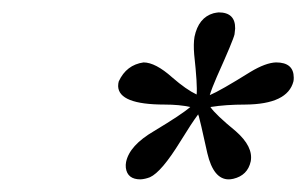

<svg xmlns="http://www.w3.org/2000/svg" viewBox="-20 -718 490 307"><path d="M284.2 -546.9Q267.1 -550.8 243.2 -550.8Q169.9 -550.8 168.9 -580.1Q168.9 -584.5 169.9 -587.9Q182.1 -614.3 209.5 -618.2Q228.5 -618.2 255.4 -594.2Q277.8 -574.7 294.4 -566.9Q295.9 -581.5 290.5 -630.9Q289.1 -647.9 291 -659.2Q297.4 -689.9 321.3 -696.8Q325.7 -697.8 329.6 -698.2Q356.4 -698.2 356 -672.4Q355.5 -667.5 355 -663.1Q353 -653.8 326.7 -595.2Q318.8 -577.1 315.4 -565.9Q332 -572.8 380.4 -603Q404.8 -617.7 421.4 -618.2Q449.7 -618.2 449.7 -593.8Q449.7 -590.3 449.2 -587.9Q439.9 -551.3 372.1 -550.8Q340.8 -550.8 316.4 -546.9Q324.7 -534.7 356.9 -508.3Q385.3 -483.4 380.9 -460Q376 -437.5 353 -432.1Q348.6 -431.2 345.7 -431.2Q321.3 -431.2 311.5 -473.1Q299.3 -528.3 297.9 -532.2Q296.9 -534.2 296.9 -535.2Q286.6 -521.5 268.6 -492.2Q238.3 -442.9 219.7 -434.6Q211.9 -431.6 204.6 -431.2Q183.6 -431.2 181.2 -449.7Q180.7 -454.6 181.6 -459Q187 -485.4 226.1 -508.3Q271.5 -535.6 284.2 -546.9Z"/></svg>

Font: Linux Libertine Display Slanted O
Style: Slanted
Weight: 400
Designer: Philipp H. Poll
Foundry: Philipp H. Poll
Version: Version 5.0.9